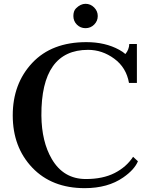

<svg xmlns="http://www.w3.org/2000/svg" viewBox="-20 -978 789 1008"><path d="M638.2 -694.3Q657.7 -717.3 658.7 -747.1H698.7V-542.5H657.2Q643.1 -623.5 579.8 -669.9Q516.6 -716.3 442.4 -716.3Q195.3 -716.3 197.3 -371.1Q198.7 -233.9 252 -143.1Q313.5 -38.1 430.7 -38.1Q520 -38.1 581.8 -69.6Q643.6 -101.1 678.7 -154.8L704.1 -131.3Q685.5 -86.9 627 -46.4Q546.4 9.8 424.8 9.8Q252 9.8 149.4 -97.9Q46.9 -205.6 46.9 -372.1Q46.9 -538.6 149.2 -647.7Q251.5 -756.8 433.6 -756.8Q532.2 -756.8 605.5 -716.8Q626 -705.6 638.2 -694.3ZM378.9 -934.1Q402.8 -958 429 -958Q455.1 -958 474.1 -939Q493.2 -919.9 493.2 -893.8Q493.2 -867.7 474.4 -848.9Q455.6 -830.1 429 -830.1Q402.3 -830.1 383.8 -848.6Q365.2 -867.2 365.2 -893.8Q365.2 -920.4 378.9 -934.1Z"/></svg>

Font: Cantata One
Style: Regular
Weight: 400
Designer: Joana Maria Correia da Silva
Foundry: Joana Maria Correia da Silva
Version: Version 1.002